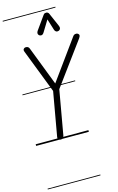

<svg xmlns="http://www.w3.org/2000/svg" viewBox="-233 -1313 1125 1824"><g transform="rotate(-15 330.0 -401.0)"><path d="M235.5 2.5Q219.5 2.5 213.5 -6Q207.5 -14.5 209.5 -28.5L286 -462.5L122 -886.5Q118.5 -896 117.2 -899.8Q116 -903.5 116 -909Q116 -917.5 123.8 -924.2Q131.5 -931 142.5 -931Q157 -931 165.2 -924.5Q173.5 -918 177.5 -906L324 -526L606 -915.5Q613 -925 620.5 -928Q628 -931 638 -931Q645 -931 651.2 -927.8Q657.5 -924.5 661.5 -919.2Q665.5 -914 665.5 -907.5Q665.5 -898.5 654.5 -882L347 -463.5L270.5 -29Q268 -18 262 -7.8Q256 2.5 235.5 2.5ZM235.5 2.5Q219.5 2.5 213.5 -6Q207.5 -14.5 209.5 -28.5L286 -462.5L122 -886.5Q118.5 -896 117.2 -899.8Q116 -903.5 116 -909Q116 -917.5 123.8 -924.2Q131.5 -931 142.5 -931Q157 -931 165.2 -924.5Q173.5 -918 177.5 -906L324 -526L606 -915.5Q613 -925 620.5 -928Q628 -931 638 -931Q645 -931 651.2 -927.8Q657.5 -924.5 661.5 -919.2Q665.5 -914 665.5 -907.5Q665.5 -898.5 654.5 -882L347 -463.5L270.5 -29Q268 -18 262 -7.8Q256 2.5 235.5 2.5ZM485 -1000.5Q471 -995.5 459.8 -1001.5Q448.5 -1007.5 444.5 -1021L409.5 -1133L342 -1022.5Q330 -1003 316.2 -1002.2Q302.5 -1001.5 294 -1008.5Q283.5 -1018 284 -1029.8Q284.5 -1041.5 292 -1052L385 -1182.5Q393.5 -1195 401.8 -1196.5Q410 -1198 417.5 -1198Q422 -1198 429.5 -1193.5Q437 -1189 440.5 -1180.5L497 -1051Q507 -1029 501.8 -1016.5Q496.5 -1004 485 -1000.5ZM-5 420.5H513.5V428.5H-5ZM-5 -16H513.5V0H-5ZM-5 -505.5H513.5V-497.5H-5ZM-5 -1230H513.5V-1222H-5Z"/></g></svg>

Font: Edu VIC WA NT Pre Guide
Style: Regular
Weight: 400
Designer: Tina and Corey Anderson, Eben Sorkin, Mirko Velimirovic
Foundry: Google for Education
Version: Version 1.000